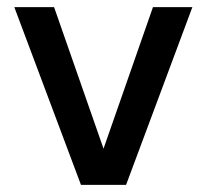

<svg xmlns="http://www.w3.org/2000/svg" viewBox="-20 -516 577 536"><path d="M206 0 20 -496H131L269 -101L407 -496H517L332 0Z"/></svg>

Font: DeepMind Sans Medium
Style: Regular
Weight: 500
Designer: Jonny Pinhorn / Modifications: Colophon Foundry
Foundry: Colophon Foundry
Version: Version 1.002; ttfautohint (v1.8.2)